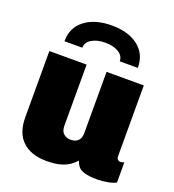

<svg xmlns="http://www.w3.org/2000/svg" viewBox="-135 -844 871 959"><g transform="rotate(20 300.0 -364.0)"><path d="M218 10Q138 10 92 -32.5Q46 -75 46 -160V-511H244V-187Q244 -157 259.5 -144Q275 -131 297 -131Q312 -131 324 -136.5Q336 -142 343 -154.5Q350 -167 350 -187V-511H548V-138Q548 -123 554 -117.5Q560 -112 567 -112Q573 -112 577.5 -113Q582 -114 588 -117V-10Q575 -1 545.5 4.5Q516 10 490 10Q445 10 421 2.5Q397 -5 387 -18Q377 -31 372 -47Q360 -34 342.5 -21Q325 -8 296 1Q267 10 218 10ZM100 -583Q100 -656 154 -697Q208 -738 297 -738Q385 -738 437.5 -697Q490 -656 490 -583H394Q394 -612 366 -629Q338 -646 295 -646Q252 -646 223.5 -629Q195 -612 195 -583Z"/></g></svg>

Font: Chivo Mono Medium Black
Style: Regular
Weight: 900
Monospace: yes
Version: Version 1.008